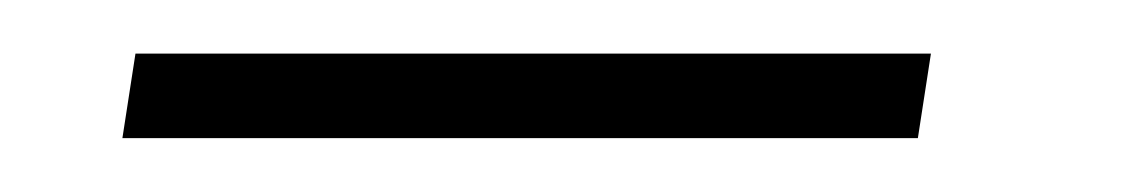

<svg xmlns="http://www.w3.org/2000/svg" viewBox="-20 60 424 72"><path d="M25.9 111.8 30.8 80.1H329.1L324.2 111.8Z"/></svg>

Font: Gawaa
Style: Italic
Weight: 400
Designer: T. Christopher White
Version: Version 1.0